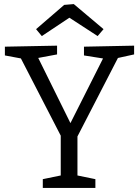

<svg xmlns="http://www.w3.org/2000/svg" viewBox="-20 -922 681 942"><path d="M190 0V-43L292 -64L278 -46V-272L287 -239L76 -648L95 -633L4 -650V-693L260 -698V-655L153 -635L161 -651L334 -301H317L492 -648L499 -633L392 -650V-693L638 -698V-655L547 -635L565 -650L353 -239L360 -272V-46L346 -64L448 -43V0ZM185 -745 157 -779 295 -898 342 -902 488 -779 459 -745 293 -853 346 -852Z"/></svg>

Font: Bitter Thin
Style: Regular
Weight: 400
Version: Version 3.021